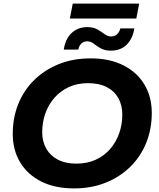

<svg xmlns="http://www.w3.org/2000/svg" viewBox="-20 -1037 884 1069"><path d="M392 12Q286 12 209.5 -26.5Q133 -65 92 -133.5Q51 -202 51 -292Q51 -382 82 -458.5Q113 -535 170.5 -591.5Q228 -648 307.5 -680Q387 -712 484 -712Q590 -712 666.5 -673.5Q743 -635 784 -566.5Q825 -498 825 -408Q825 -318 794 -241.5Q763 -165 705.5 -108.5Q648 -52 568.5 -20Q489 12 392 12ZM406 -126Q465 -126 512.5 -147.5Q560 -169 593 -207Q626 -245 643.5 -294.5Q661 -344 661 -399Q661 -451 639 -490.5Q617 -530 574.5 -552Q532 -574 470 -574Q411 -574 364 -552.5Q317 -531 283.5 -493Q250 -455 232.5 -405.5Q215 -356 215 -301Q215 -249 237.5 -209.5Q260 -170 302.5 -148Q345 -126 406 -126ZM597 -755Q563 -755 540.5 -768Q518 -781 501.5 -794Q485 -807 466 -807Q446 -807 433 -794.5Q420 -782 416 -761H335Q344 -821 379 -853.5Q414 -886 466 -886Q500 -886 522.5 -873Q545 -860 562.5 -847Q580 -834 598 -834Q620 -834 633 -847.5Q646 -861 650 -879H728Q719 -822 685.5 -788.5Q652 -755 597 -755ZM369 -934 385 -1017H755L739 -934Z"/></svg>

Font: MOST Montserrat
Style: Bold Italic
Weight: 700
Italic angle: -11.3°
Designer: Julieta Ulanovsky
Foundry: Julieta Ulanovsky
Version: Version 8.000;March 11, 2024;FontCreator 15.0.0.2926 64-bit